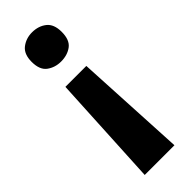

<svg xmlns="http://www.w3.org/2000/svg" viewBox="-243 -569 772 772"><g transform="rotate(-45 143.0 -183.0)"><path d="M82 -296H201L226 180H57ZM228 -463Q228 -417 203 -398.5Q178 -380 142 -380Q108 -380 82.5 -398.5Q57 -417 57 -463Q57 -507 82.5 -526.5Q108 -546 142 -546Q178 -546 203 -526.5Q228 -507 228 -463Z"/></g></svg>

Font: Noto Sans Armenian
Style: Bold
Weight: 700
Version: Version 2.007